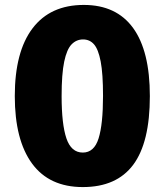

<svg xmlns="http://www.w3.org/2000/svg" viewBox="-20 -740 667 779"><path d="M316 19Q180 19 110 -76.5Q40 -172 40 -350Q40 -530 112 -625Q184 -720 320 -720Q452 -720 520 -626.5Q588 -533 588 -350Q588 -162 520.5 -71.5Q453 19 316 19ZM316 -121Q362 -121 380 -178.5Q398 -236 398 -351Q398 -441 388.5 -490.5Q379 -540 361.5 -560Q344 -580 317 -580Q290 -580 270.5 -560Q251 -540 240.5 -490Q230 -440 230 -350Q230 -236 249.5 -178.5Q269 -121 316 -121Z"/></svg>

Font: Moderustic ExtraBold
Style: Regular
Weight: 800
Designer: Tural Alisoy
Foundry: TAFT Foundry
Version: Version 2.120